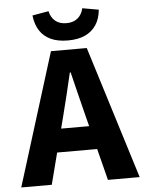

<svg xmlns="http://www.w3.org/2000/svg" viewBox="-57 -894 715 940"><g transform="rotate(-5 300.0 -424.0)"><path d="M9 0 212 -652H388L591 0H435L351 -330Q339 -379 325 -434Q311 -489 299 -540H295Q283 -489 270 -434Q257 -379 244 -330L159 0ZM143 -155V-270H455V-155ZM300 -697Q250 -697 215.5 -713Q181 -729 161.5 -759.5Q142 -790 137 -834L217 -848Q224 -817 245 -799.5Q266 -782 300 -782Q334 -782 355 -799.5Q376 -817 383 -848L463 -834Q459 -790 439 -759.5Q419 -729 384.5 -713Q350 -697 300 -697Z"/></g></svg>

Font: Source Code Pro ExtraLight
Style: Bold
Weight: 700
Monospace: yes
Version: Version 1.018;hotconv 1.0.116;makeotfexe 2.5.65601